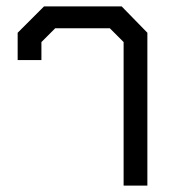

<svg xmlns="http://www.w3.org/2000/svg" viewBox="-20 -578 559 598"><path d="M365 -447 322 -490H152L109 -447V-391H35V-476L117 -558H359L439 -476V0H365Z"/></svg>

Font: Chakra Petch
Style: Regular
Weight: 400
Designer: Katatrad Aksorn Co.,Ltd.
Foundry: Cadson Demak Co.,Ltd.
Version: Version 1.000; ttfautohint (v1.6)